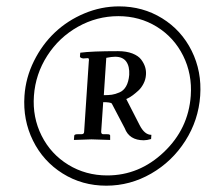

<svg xmlns="http://www.w3.org/2000/svg" viewBox="-20 -608 673 605"><path d="M353 -557.1Q285.2 -557.1 225.6 -523.7Q166 -490.2 128.9 -432.4Q91.8 -374.5 86.9 -306.2Q82 -238.3 111.1 -180.4Q140.1 -122.6 195.1 -88.9Q250 -55.2 317.9 -55.2Q418.9 -55.2 496.3 -128.7Q573.7 -202.1 581.1 -306.2Q585.9 -374.5 557.1 -432.4Q528.3 -490.2 474.1 -523.7Q419.9 -557.1 353 -557.1ZM387.2 -372.1Q388.7 -398.9 377.7 -414.1Q366.7 -429.2 342.8 -429.2Q332 -429.2 314.9 -425.8L307.1 -308.1Q322.3 -308.1 332.5 -309.6Q342.8 -311 356.2 -316.7Q369.6 -322.3 377.4 -336.2Q385.3 -350.1 387.2 -372.1ZM314.9 -22.9Q238.8 -22.9 177.5 -61.3Q116.2 -99.6 84 -164.8Q51.8 -230 57.1 -306.2Q61 -363.3 86.9 -415.5Q112.8 -467.8 152.8 -505.6Q192.9 -543.5 245.8 -565.7Q298.8 -587.9 355 -587.9Q430.2 -587.9 491 -550.3Q551.8 -512.7 584 -447.8Q616.2 -382.8 610.8 -306.2Q605.5 -229.5 564 -164.3Q522.5 -99.1 456.3 -61Q390.1 -22.9 314.9 -22.9ZM439.9 -372.1Q439 -357.4 432.1 -344.2Q425.3 -331.1 416.3 -322.8Q407.2 -314.5 398.7 -308.1Q390.1 -301.8 383.8 -298.8L377.9 -295.9L419.9 -213.9Q435.5 -183.1 457 -183.1L456.1 -169.9Q442.9 -166 433.1 -166Q387.2 -166 373 -204.1L332 -282.2Q326.7 -286.1 305.2 -286.1L298.8 -192.9Q298.8 -185.1 305.2 -185.1H316.9Q323.2 -185.1 325.4 -183.8Q327.6 -182.6 327.1 -179.2V-167Q282.2 -168.9 268.1 -168.9L212.9 -167L213.9 -180.2Q213.9 -185.1 225.1 -185.1H236.8Q245.1 -185.1 245.1 -192.9L259.8 -414.1Q261.7 -424.8 256.8 -424.8L242.2 -423.8Q231.9 -425.3 231.9 -430.2L232.9 -441.9Q268.1 -446.8 352.1 -446.8Q378.4 -446.8 397.2 -439.5Q416 -432.1 424.8 -420.4Q433.6 -408.7 437.3 -396.7Q440.9 -384.8 439.9 -372.1Z"/></svg>

Font: Common Serif Medium
Style: Italic
Weight: 500
Italic angle: -12°
Designer: Philipp H. Poll, Khaled Hosny
Foundry: Stefan Peev, Context Ltd.
Version: Version 1.026